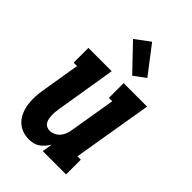

<svg xmlns="http://www.w3.org/2000/svg" viewBox="-233 -869 967 967"><g transform="rotate(45 250.0 -385.5)"><path d="M165 8Q139 8 115.5 -1.5Q92 -11 75.5 -29Q59 -47 50 -70.5Q41 -94 38 -119Q35 -144 36.5 -170.5Q38 -197 43 -223L76 -425H52V-530H218L165 -206Q163 -195 162 -183Q161 -171 161.5 -159.5Q162 -148 164 -137Q166 -126 171.5 -116.5Q177 -107 187 -102Q197 -97 208 -97Q223 -97 238 -104Q253 -111 263 -123Q273 -135 278.5 -149.5Q284 -164 286 -179L327 -425H303V-530H470L399 -105H423V0H257L266 -55Q258 -42 247.5 -29.5Q237 -17 224 -8Q211 1 195.5 4.5Q180 8 165 8ZM307 -587 179 -721 257 -779 369 -633Z"/></g></svg>

Font: Iosevka Slab Extrabold Oblique
Style: Regular
Weight: 800
Italic angle: -9°
Monospace: yes
Designer: Belleve Invis
Foundry: Belleve Invis
Version: Version 11.1.1; ttfautohint (v1.8.3)